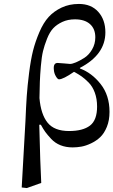

<svg xmlns="http://www.w3.org/2000/svg" viewBox="-20 -736 575 973"><path d="M514 -572Q514 -459 385 -392V-389Q445 -367 490 -310Q535 -253 535 -169Q535 -126 521.5 -93Q508 -60 488 -41Q468 -22 441.5 -9.5Q415 3 392.5 7Q370 11 348 11Q314 11 286.5 0Q259 -11 239.5 -32Q220 -53 209.5 -67.5Q199 -82 187 -104H179Q184 101 189 191L116 217L90 214L109 -123Q112 -197 115.5 -248.5Q119 -300 127.5 -367Q136 -434 147.5 -479.5Q159 -525 179.5 -573Q200 -621 226.5 -650Q253 -679 292 -697.5Q331 -716 380 -716Q442 -716 478 -676Q514 -636 514 -572ZM330 -72Q400 -72 436 -99.5Q472 -127 472 -196Q472 -235 460.5 -266.5Q449 -298 429 -318Q409 -338 394 -348.5Q379 -359 361 -369Q357 -371 355 -372Q300 -334 279 -334Q272 -334 263 -349.5Q254 -365 253 -382Q249 -417 272 -417Q278 -417 306 -414.5Q334 -412 335 -412Q346 -412 365 -420Q384 -428 407 -442.5Q430 -457 446.5 -485Q463 -513 463 -547Q463 -590 436 -614Q409 -638 360 -638Q324 -638 296 -625Q268 -612 250 -593Q232 -574 218.5 -540Q205 -506 198 -477Q191 -448 187 -400.5Q183 -353 182 -322Q181 -291 180 -239Q187 -157 221 -114.5Q255 -72 330 -72Z"/></svg>

Font: myMathFont
Style: Regular
Weight: 400
Designer: Ross Mills, John Hudson & Paul Hanslow, Tiro Typeworks Ltd; with prior portions MicroPress Inc., and Coen Hoffman. Math 
Foundry: Tiro Typeworks Ltd
Version: Version 2.13 b171